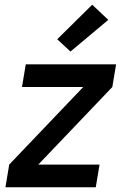

<svg xmlns="http://www.w3.org/2000/svg" viewBox="-20 -792 540 812"><path d="M3 0 19 -96 332 -424H73L89 -520H471L455 -424L142 -96H401L385 0ZM278 -574 222 -626 370 -772 438 -708Z"/></svg>

Font: Iosevka
Style: Bold Italic
Weight: 700
Italic angle: -9°
Monospace: yes
Designer: Belleve Invis
Foundry: Belleve Invis
Version: Version 32.5.0; ttfautohint (v1.8.4)